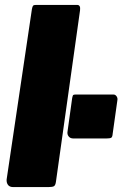

<svg xmlns="http://www.w3.org/2000/svg" viewBox="-20 -762 512 782"><path d="M208 -23Q206 -7 199.5 -3.5Q193 0 176 0H34Q19 0 12.5 -9Q6 -18 7 -31L110 -725Q112 -736 115 -739Q118 -742 127 -742H294Q309 -742 306 -720ZM439 -218Q438 -204 433 -201Q428 -198 412 -198H279Q266 -198 259.5 -206.5Q253 -215 255 -226L274 -363Q276 -374 279 -375.5Q282 -377 289 -377H442Q450 -377 455 -369.5Q460 -362 458 -353Z"/></svg>

Font: Libre Franklin Black
Style: Italic
Weight: 900
Italic angle: -8°
Designer: Pablo Impallari, Rodrigo Fuenzalida, Nhung Nguyen
Foundry: Impallari Type
Version: Version 3.000